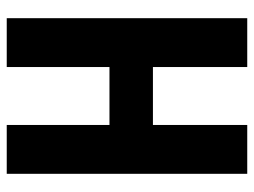

<svg xmlns="http://www.w3.org/2000/svg" viewBox="-112 -642 754 570"><g transform="rotate(90 265.0 -357.0)"><path d="M34 0H179V-305H351V0H496V-714H351V-434H179V-714H34Z"/></g></svg>

Font: Noto Sans Mono Condensed ExtraBold
Style: Regular
Weight: 800
Width: 3
Designer: Monotype Design Team
Foundry: Monotype Imaging Inc.
Version: Version 2.014